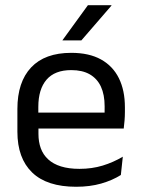

<svg xmlns="http://www.w3.org/2000/svg" viewBox="-20 -703 540 734"><path d="M271 11Q159.5 11 103 -43.5Q46.5 -98 46.5 -199.5V-286.5Q46.5 -389.5 99 -445.2Q151.5 -501 252.5 -501Q320.5 -501 366 -475.8Q411.5 -450.5 434.5 -404Q457.5 -357.5 457.5 -293V-275Q457.5 -259 456.2 -243Q455 -227 453 -211.5H378.5Q379.5 -235.5 379.8 -257Q380 -278.5 380 -296.5Q380 -341 365.8 -371.8Q351.5 -402.5 323.2 -418.8Q295 -435 252.5 -435Q189.5 -435 158 -398.5Q126.5 -362 126.5 -294V-247.5L127 -237.5V-191Q127 -160.5 136 -136Q145 -111.5 164.2 -93.8Q183.5 -76 213.2 -66.8Q243 -57.5 284 -57.5Q331.5 -57.5 372.5 -70Q413.5 -82.5 449.5 -104L442 -34Q409.5 -13.5 366.5 -1.2Q323.5 11 271 11ZM89 -211.5V-272.5H436V-211.5ZM316 -683H406V-681.5L291 -548.5H219V-549.5Z"/></svg>

Font: Anek Tamil Medium
Style: Regular
Weight: 400
Version: Version 1.003